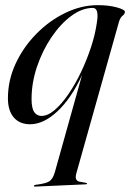

<svg xmlns="http://www.w3.org/2000/svg" viewBox="-20 -462 493 727"><path d="M114.5 244.5Q108.5 245 108.5 242Q108.5 238.5 117 237.5Q153.5 233 166.8 224.5Q180 216 187.5 190.5L290.5 -177.5Q250 -89.5 197.5 -40.5Q145 8.5 94 8.5Q54.5 8.5 32.2 -17.2Q10 -43 10 -90Q10 -158 39.2 -221Q68.5 -284 117.8 -334Q167 -384 227.5 -413.2Q288 -442.5 350 -442.5Q392 -442.5 422.5 -434Q453 -425.5 453 -417.5Q453 -409 444.2 -402.5Q435.5 -396 430.5 -379.5L269 194.5Q261 222.5 282 226L304 230Q309.5 231 309.5 233.5Q309.5 236 304 236ZM99.5 -87Q99.5 -52 109.8 -37.5Q120 -23 137 -23Q160.5 -23 186.8 -45.2Q213 -67.5 238.8 -105Q264.5 -142.5 286.8 -189Q309 -235.5 325 -284.5Q341 -333.5 347 -378Q355.5 -432 331.5 -432Q291 -432 250 -401.8Q209 -371.5 175 -321.2Q141 -271 120.2 -209.8Q99.5 -148.5 99.5 -87Z"/></svg>

Font: Fraunces 144pt
Style: Italic
Weight: 400
Italic angle: -16°
Version: Version 1.000;[b76b70a41]